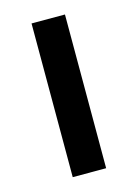

<svg xmlns="http://www.w3.org/2000/svg" viewBox="-80 -507 398 555"><g transform="rotate(-15 119.0 -230.0)"><path d="M169 0H69V-460H169Z"/></g></svg>

Font: Quattrocento Sans
Style: Bold
Weight: 700
Designer: Pablo Impallari
Foundry: Pablo Impallari, Igino Marini, Brenda Gallo
Version: Version 2.000